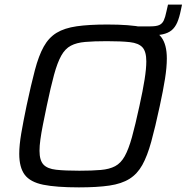

<svg xmlns="http://www.w3.org/2000/svg" viewBox="-20 -802 807 830"><path d="M566.4 -648.6 574.5 -688H629.9Q655.6 -688 668.5 -693.8Q681.3 -699.5 687.9 -713.5Q694.4 -727.5 699.4 -752.1L706.3 -782.2H766.9L762 -759.1Q755.4 -726.3 746.1 -704.8Q736.7 -683.4 721.7 -671Q706.6 -658.7 682.9 -653.6Q659.1 -648.6 622.7 -648.6ZM321 8Q223.4 8 167.1 -3.4Q110.8 -14.9 87 -46.4Q63.2 -78 63.2 -137.2Q63.2 -174.1 71.9 -225.6Q80.7 -277.1 95 -345.6Q114.4 -436.7 130.9 -499.1Q147.3 -561.5 169.1 -600.5Q190.9 -639.6 224.8 -660.2Q258.7 -680.8 311.7 -688.4Q364.7 -696 444 -696Q541.6 -696 597.6 -684.3Q653.6 -672.7 677.4 -641.1Q701.2 -609.6 701.2 -549.3Q701.2 -511.4 693.3 -461.2Q685.3 -410.9 670.4 -342.4Q650.9 -251.6 633.9 -189.7Q616.9 -127.8 595.2 -88.8Q573.4 -49.8 539.5 -28.7Q505.7 -7.6 453 0.2Q400.3 8 321 8ZM322.9 -64Q378.6 -64 415.8 -67.3Q453 -70.5 477.7 -83.6Q502.4 -96.7 519.1 -126.6Q535.8 -156.5 550.4 -209Q564.9 -261.4 582.8 -344Q597.7 -411.4 605.1 -458.5Q612.5 -505.5 612.5 -536.7Q612.5 -579.1 595.8 -597.4Q579 -615.6 541.6 -619.8Q504.2 -624 441.6 -624Q385.8 -624 348.3 -620.7Q310.8 -617.5 286.2 -604.4Q261.5 -591.3 244.8 -561.4Q228.1 -531.5 213.7 -479Q199.4 -426.6 182.1 -344Q172.7 -298.9 165.5 -262.7Q158.3 -226.5 154.6 -199Q150.8 -171.6 150.8 -150.3Q150.8 -108.9 167.9 -90.6Q184.9 -72.4 222.8 -68.2Q260.7 -64 322.9 -64Z"/></svg>

Font: Saira Thin
Style: Italic
Weight: 100
Italic angle: -12°
Designer: Hector Gatti with collaboration of the Omnibus-Type team
Foundry: Omnibus-Type
Version: Version 1.101